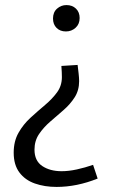

<svg xmlns="http://www.w3.org/2000/svg" viewBox="-20 -557 460 757"><path d="M294 -486Q294 -462 278 -447.5Q262 -433 240 -433Q217 -433 203 -447Q189 -461 189 -484Q189 -509 205 -523Q221 -537 242 -537Q265 -537 279.5 -523Q294 -509 294 -486ZM286 -301Q288 -285 290 -267Q292 -249 292 -237Q292 -201 274.5 -173.5Q257 -146 230.5 -123Q204 -100 178 -77.5Q152 -55 134 -28.5Q116 -2 116 33Q116 77 146.5 97.5Q177 118 223 118Q251 118 283 111Q315 104 347 93L365 147Q283 180 203 180Q156 180 117.5 166.5Q79 153 56.5 123Q34 93 34 45Q34 0 53 -33.5Q72 -67 100.5 -93Q129 -119 157.5 -143Q186 -167 205 -193Q224 -219 224 -253Q224 -260 223.5 -273Q223 -286 222 -297Z"/></svg>

Font: Bitter
Style: Regular
Weight: 400
Designer: Sol Matas, and Bitter project Authors
Foundry: Sol Matas
Version: Version 2.001